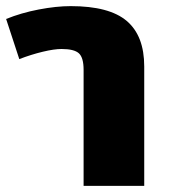

<svg xmlns="http://www.w3.org/2000/svg" viewBox="-46 -607 551 627"><path d="M425 -390V0H227V-379Q227 -419 211.5 -433Q196 -447 155 -447Q131 -447 93.5 -438Q56 -429 17 -414L-26 -545Q23 -565 80.5 -576Q138 -587 185 -587Q311 -587 368 -538.5Q425 -490 425 -390Z"/></svg>

Font: FiraGO Heavy
Style: Regular
Weight: 900
Designer: bBox Type
Foundry: bBox Type GmbH
Version: Version 1.001